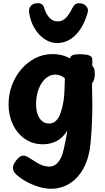

<svg xmlns="http://www.w3.org/2000/svg" viewBox="-20 -888 649 1187"><path d="M33 -242Q33 -304 53.4 -359.9Q73.9 -415.8 111.1 -459.4Q148.3 -503.1 197.8 -528.4Q247.3 -553.7 305.2 -553.7Q334.9 -553.7 362 -547Q389.1 -540.3 411.3 -526.6Q417.1 -542.9 430.8 -547.8Q444.6 -552.7 470.1 -552.7Q516.6 -552.7 534.1 -544.2Q551.7 -535.7 550.9 -515.7L550.1 -482Q558.2 -473.4 562.2 -462.7Q566.1 -451.9 566.1 -430.7Q566.1 -392.9 549.1 -373.1V-352.3Q549.1 -328.3 550 -302.7Q550.9 -277 550.9 -236Q550.9 -182 547.9 -120Q544.9 -58 539.9 -4Q531.9 84 498.9 147.5Q465.9 211 413.3 245Q360.8 279 294.1 279Q265.6 279 229.9 269.7Q194.2 260.4 157.1 242.2Q120 223.9 87.1 196.9Q73.4 184.4 66.8 173.9Q60.1 163.3 60.1 149.4Q60.1 134.8 70.6 117.4Q81 100 95.4 87.1Q109.9 74.1 122.9 74.1Q132.9 74.1 144.4 79Q155.9 83.9 165.9 91.1Q184.9 103.3 204.1 115.3Q223.2 127.2 243 134.6Q262.8 141.9 282.4 141.9Q307.9 141.9 325.2 128.8Q342.6 115.7 354.9 91.3Q367.2 67 374 34.9Q380.6 4.9 384.3 -13.8Q388.1 -32.6 390.9 -47.5Q393.7 -62.4 396.4 -81.1Q370.4 -38 332.2 -17Q293.9 4 245.2 4Q181.7 4 133.7 -29.5Q85.7 -63 59.3 -119Q33 -175 33 -242ZM283.4 -124.3Q309.6 -124.3 327.1 -142.1Q344.6 -159.8 355.4 -191.6Q366.2 -223.3 373.1 -265.6Q375.1 -278.2 376.7 -298.8Q378.3 -319.3 379.1 -341.9Q379.8 -364.4 380.4 -381.7Q381 -398.9 381 -403.3Q368.2 -416 351.8 -421.4Q335.4 -426.9 323.1 -426.9Q297 -426.9 275 -412.8Q253 -398.7 236.9 -373.3Q220.9 -347.9 211.9 -314.7Q203 -281.4 203 -243.4Q203 -206.2 213.4 -179.2Q223.8 -152.1 241.8 -138.2Q259.8 -124.3 283.4 -124.3ZM332.6 -621.8Q291.1 -621.8 254.1 -647.4Q217 -673 191.9 -716.2Q166.8 -759.3 159.8 -812.8Q157 -837.6 171.9 -852.9Q186.8 -868.3 213.7 -868.3Q229.3 -868.3 238.8 -861.5Q248.2 -854.7 252 -841.8Q265.6 -798.6 286.7 -777.2Q307.8 -755.8 336.7 -755.8Q365.4 -755.8 386.8 -776.8Q408.2 -797.9 429.3 -841.8Q436.7 -855.4 446 -861.8Q455.3 -868.1 469 -868.1Q495.3 -868.1 511.7 -851.3Q528.1 -834.6 522.6 -812.8Q497.6 -722.2 447.8 -672Q398.1 -621.8 332.6 -621.8Z"/></svg>

Font: Playpen Sans Arabic
Style: Regular
Weight: 400
Designer: Azza Alameddine, Laura Meseguer, Veronika Burian, José Scaglione
Foundry: TypeTogether
Version: Version 2.000